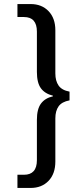

<svg xmlns="http://www.w3.org/2000/svg" viewBox="-20 -829 404 947"><path d="M66 98V33H98Q162 33 162 -39V-238Q162 -291 182 -318Q202 -345 241 -354V-357Q201 -367 181.5 -394Q162 -421 162 -474V-673Q162 -745 98 -745H66V-809H131Q186 -809 219.5 -774Q253 -739 253 -680V-467Q253 -430 269 -407Q285 -384 323 -377V-334Q285 -327 269 -304.5Q253 -282 253 -245V-32Q253 28 219.5 63Q186 98 131 98Z"/></svg>

Font: Krub Medium
Style: Regular
Weight: 500
Designer: Ekaluck Peanpanawate
Foundry: Cadson Demak Co.,Ltd.
Version: Version 1.000; ttfautohint (v1.6)